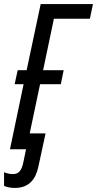

<svg xmlns="http://www.w3.org/2000/svg" viewBox="-49 -734 477 944"><path d="M0 0H79L66 63C57 105 44 122 14 122C1 122 -14 119 -29 113V180C-14 186 0 190 24 190C94 190 127 147 140 84L175 -78H97L148 -320H250L264 -389H163L216 -642H393L408 -714H151L82 -389H38L23 -320H67Z"/></svg>

Font: Noto Sans ExtraCondensed
Style: Italic
Weight: 400
Width: 2
Italic angle: -12°
Designer: Monotype Design Team
Foundry: Monotype Imaging Inc.
Version: Version 2.013